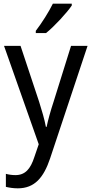

<svg xmlns="http://www.w3.org/2000/svg" viewBox="-20 -786 499 1046"><path d="M371 -756V-766H268C246 -721 208 -661 175 -618V-606H231C276 -642 346 -718 371 -756ZM2 -536 191 0 167 70C146 135 117 168 64 168C45 168 26 165 12 161V232C29 236 51 240 77 240C169 240 218 181 253 77L457 -536H367L272 -232C255 -181 241 -129 234 -95H230C222 -138 208 -184 193 -232L92 -536Z"/></svg>

Font: Noto Sans Thai Looped SemiCondensed
Style: Regular
Weight: 400
Width: 4
Designer: Sasikarn Vongin, Ben Mitchell
Foundry: The Fontpad Ltd
Version: Version 1.001